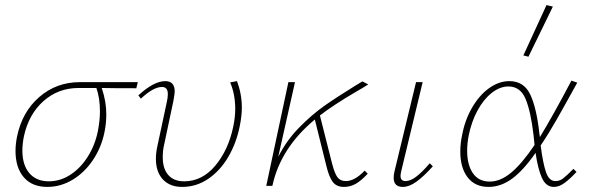

<svg xmlns="http://www.w3.org/2000/svg" viewBox="-20 -731 2321 755"><path d="M516 -384Q423 -384 380 -385Q398 -333 398 -281Q398 -247 391 -212Q379 -152 346 -102.5Q313 -53 266 -24.5Q219 4 166 4Q106 4 73.5 -34Q41 -72 41 -137Q41 -164 47 -194Q67 -291 134.5 -349.5Q202 -408 294 -408H522ZM373 -292Q373 -346 359 -385H289Q209 -385 151 -333.5Q93 -282 74 -195Q68 -165 68 -139Q68 -82 95.5 -50Q123 -18 172 -18Q217 -18 257 -44Q297 -70 325.5 -115.5Q354 -161 365 -216Q373 -258 373 -292Z M593 -107Q593 -130 599 -157L636 -330Q640 -348 640 -361Q640 -389 617 -389Q583 -389 534 -343L524 -356Q585 -412 630 -412Q667 -412 667 -371Q667 -363 662 -335L625 -160Q620 -139 620 -113Q620 -67 642 -42.5Q664 -18 704 -18Q775 -18 826.5 -79.5Q878 -141 897 -232Q905 -270 905 -302Q905 -361 885 -407L912 -412Q931 -361 931 -308Q931 -276 923 -236Q910 -170 878.5 -115.5Q847 -61 800 -28.5Q753 4 696 4Q648 4 620.5 -25.5Q593 -55 593 -107Z M1414 -60 1426 -48Q1401 -21 1379.5 -8.5Q1358 4 1332 4Q1304 4 1289 -15Q1274 -34 1263 -80L1218 -261Q1083 -149 1051 0H1027L1114 -408H1140L1074 -114Q1106 -178 1156 -229Q1206 -280 1255 -314.5Q1304 -349 1377 -394L1405 -411L1428 -399Q1408 -386 1378 -369Q1291 -318 1238 -277L1286 -87Q1296 -49 1307 -34Q1318 -19 1340 -19Q1375 -19 1414 -60Z M1528 -32Q1528 -43 1531 -56L1616 -408H1642L1558 -59Q1555 -47 1555 -39Q1555 -19 1575 -19Q1594 -19 1617 -36.5Q1640 -54 1670 -89L1682 -77Q1646 -37 1617.5 -16.5Q1589 4 1564 4Q1528 4 1528 -32Z M2058 -508 2038 -513 2129 -711 2154 -705ZM2235 -67 2247 -55Q2222 -28 2200.5 -12Q2179 4 2158 4Q2127 4 2111 -31.5Q2095 -67 2086 -130Q2039 -62 1994.5 -29Q1950 4 1901 4Q1848 4 1819 -33.5Q1790 -71 1790 -135Q1790 -167 1797 -199Q1808 -259 1836.5 -308Q1865 -357 1903.5 -384.5Q1942 -412 1983 -412Q2040 -412 2065 -359.5Q2090 -307 2101 -206L2103 -192Q2155 -277 2227 -414L2250 -406Q2201 -317 2168.5 -260Q2136 -203 2106 -159Q2115 -89 2127 -54Q2139 -19 2164 -19Q2181 -19 2194.5 -29.5Q2208 -40 2235 -67ZM2082 -161 2078 -200Q2067 -294 2046.5 -342.5Q2026 -391 1979 -391Q1946 -391 1914 -366Q1882 -341 1858 -297Q1834 -253 1823 -198Q1817 -167 1817 -138Q1817 -83 1839.5 -50Q1862 -17 1906 -17Q1948 -17 1990.5 -52.5Q2033 -88 2082 -161Z"/></svg>

Font: Ysabeau Infant Extralight
Style: Italic
Weight: 200
Italic angle: -12°
Designer: Christian Thalmann (Catharsis Fonts)
Version: Version 0.003